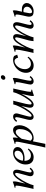

<svg xmlns="http://www.w3.org/2000/svg" viewBox="1728 -2552 1107 4604"><g transform="rotate(-90 2282.0 -250.5)"><path d="M439.5 -490.7Q475.6 -490.7 495.1 -467.8Q514.6 -444.8 514.6 -404.8Q514.6 -375 505.4 -335Q499.5 -310.1 482.7 -245.8Q465.8 -181.6 457.3 -142.8Q448.7 -104 448.7 -84Q448.7 -46.4 475.6 -46.4Q500 -46.4 535.2 -93.3L562.5 -75.7Q541.5 -43.9 508.8 -20.8Q476.1 2.4 438 2.4Q398.4 2.4 378.2 -19.5Q357.9 -41.5 357.9 -72.3Q357.9 -91.3 362.3 -108.9Q370.1 -140.6 390.4 -211.7Q410.6 -282.7 423.8 -335.7Q437 -388.7 437 -414.1Q437 -427.7 429.9 -434.8Q422.9 -441.9 411.6 -441.9Q379.9 -441.9 318.8 -358.4Q257.8 -274.9 205.8 -168.9Q153.8 -63 141.6 0Q115.7 -2.9 98.1 -2.9L53.7 0Q98.1 -190.9 125 -335.9Q132.8 -378.9 132.8 -407.7Q132.8 -434.6 106 -434.6Q91.8 -434.6 83 -432.6L84 -454.1Q108.4 -458.5 130.6 -465.1Q152.8 -471.7 182.9 -482.9Q212.9 -494.1 225.1 -498Q233.4 -486.3 233.4 -459Q233.4 -429.7 224.6 -388.2Q217.3 -355 181.2 -198.2Q208.5 -255.4 238.3 -304.7Q268.1 -354 301.8 -397.2Q335.4 -440.4 371.3 -465.6Q407.2 -490.7 439.5 -490.7Z M1002.4 -136.2 1022.5 -121.1Q1009.8 -100.6 989.7 -79.8Q969.7 -59.1 943.6 -40Q917.5 -21 883.8 -9.3Q850.1 2.4 815.9 2.4Q755.9 2.4 715.3 -23.2Q674.8 -48.8 657 -90.8Q639.2 -132.8 639.2 -189Q639.2 -266.6 677.2 -336.2Q715.3 -405.8 781.2 -448.2Q847.2 -490.7 922.9 -490.7Q987.3 -490.7 1022.5 -461.2Q1057.6 -431.6 1057.6 -383.3Q1057.6 -342.3 1032.5 -309.1Q1007.3 -275.9 967.3 -256.1Q927.2 -236.3 880.9 -225.8Q834.5 -215.3 788.1 -215.3Q761.2 -215.3 727.1 -218.8Q727.5 -147.9 758.5 -105.7Q789.6 -63.5 856.4 -63.5Q901.4 -63.5 936 -83.5Q970.7 -103.5 1002.4 -136.2ZM902.8 -456.5Q867.2 -456.5 835.9 -438.7Q804.7 -420.9 783.4 -391.6Q762.2 -362.3 748.3 -328.1Q734.4 -293.9 729.5 -258.3Q760.3 -249.5 794.9 -249.5Q868.2 -249.5 918.9 -288.1Q969.7 -326.7 969.7 -387.7Q969.7 -416.5 953.4 -436.5Q937 -456.5 902.8 -456.5Z M1194.8 -15.6Q1188.5 16.1 1163.8 136.2Q1139.2 256.3 1133.8 283.2Q1108.4 281.7 1090.3 281.7L1045.9 283.2Q1070.3 181.2 1115 -31Q1159.7 -243.2 1177.7 -335.9Q1185.5 -374 1185.5 -407.7Q1185.5 -434.6 1158.7 -434.6Q1144.5 -434.6 1135.7 -432.6L1136.7 -454.1Q1161.1 -458.5 1183.3 -465.1Q1205.6 -471.7 1235.6 -482.9Q1265.6 -494.1 1277.8 -498Q1286.1 -486.3 1286.1 -459Q1286.1 -425.3 1274.9 -372.1Q1326.2 -431.2 1371.6 -460.9Q1417 -490.7 1469.7 -490.7Q1498 -490.7 1520.3 -477.8Q1542.5 -464.8 1555.4 -443.1Q1568.4 -421.4 1574.7 -395Q1581.1 -368.7 1581.1 -339.4Q1581.1 -280.8 1557.4 -220.2Q1533.7 -159.7 1493.2 -110.1Q1452.6 -60.5 1393.1 -29.1Q1333.5 2.4 1267.6 2.4Q1230 2.4 1194.8 -15.6ZM1254.9 -284.2Q1225.1 -147 1210.4 -69.8Q1215.8 -62.5 1224.1 -54.9Q1232.4 -47.4 1249 -39.6Q1265.6 -31.7 1283.2 -31.7Q1336.4 -31.7 1384 -73.5Q1431.6 -115.2 1460 -185.1Q1488.3 -254.9 1488.3 -333Q1488.3 -377 1470 -402.1Q1451.7 -427.2 1421.4 -427.2Q1398.9 -427.2 1376 -415Q1353 -402.8 1330.8 -379.6Q1308.6 -356.4 1291.7 -335.2Q1274.9 -314 1254.9 -284.2Z M2075.7 2.4Q2039.6 2.4 2020 -20.5Q2000.5 -43.5 2000.5 -83.5Q2000.5 -113.3 2009.8 -153.3Q2010.7 -156.7 2023.4 -210Q2036.1 -263.2 2043.5 -294.9Q2016.1 -237.3 1986.1 -187Q1956.1 -136.7 1922.1 -92.8Q1888.2 -48.8 1852.1 -23.2Q1815.9 2.4 1783.2 2.4Q1747.1 2.4 1727.5 -20.5Q1708 -43.5 1708 -83.5Q1708 -113.3 1717.3 -153.3Q1723.1 -178.2 1740 -242.4Q1756.8 -306.6 1765.4 -345.5Q1773.9 -384.3 1773.9 -404.3Q1773.9 -441.9 1747.1 -441.9Q1722.7 -441.9 1687.5 -395L1660.2 -412.6Q1681.2 -444.3 1713.9 -467.5Q1746.6 -490.7 1784.7 -490.7Q1824.2 -490.7 1844.5 -468.8Q1864.7 -446.8 1864.7 -416Q1864.7 -397 1860.4 -379.4Q1852.5 -347.7 1832.3 -276.6Q1812 -205.6 1798.8 -152.6Q1785.6 -99.6 1785.6 -74.2Q1785.6 -60.5 1792.7 -53.5Q1799.8 -46.4 1811 -46.4Q1842.8 -46.4 1903.8 -129.9Q1964.8 -213.4 2016.8 -319.3Q2068.8 -425.3 2081.1 -488.3Q2107.9 -485.4 2124.5 -485.4L2168.9 -488.3Q2159.7 -444.8 2134.5 -351.6Q2109.4 -258.3 2093.8 -187.5Q2078.1 -116.7 2078.1 -74.2Q2078.1 -60.5 2085.2 -53.5Q2092.3 -46.4 2103.5 -46.4Q2135.3 -46.4 2196.3 -129.9Q2257.3 -213.4 2309.3 -319.3Q2361.3 -425.3 2373.5 -488.3Q2399.4 -485.4 2417 -485.4L2461.4 -488.3Q2417 -297.4 2390.1 -152.3Q2382.3 -109.4 2382.3 -80.6Q2382.3 -53.7 2409.2 -53.7Q2423.3 -53.7 2432.1 -55.7L2431.2 -34.2Q2406.7 -29.8 2384.5 -23.2Q2362.3 -16.6 2332.3 -5.4Q2302.2 5.9 2290 9.8Q2281.7 -2 2281.7 -29.3Q2281.2 -56.2 2290.5 -100.1Q2297.9 -136.2 2314.2 -206.1Q2330.6 -275.9 2333.5 -290Q2306.2 -232.9 2276.4 -183.6Q2246.6 -134.3 2213.1 -91.1Q2179.7 -47.9 2143.8 -22.7Q2107.9 2.4 2075.7 2.4Z M2707.5 -498Q2715.8 -486.8 2715.8 -454.1Q2715.8 -420.4 2681.4 -273.7Q2647 -127 2647 -84Q2647 -64.5 2653.6 -55.4Q2660.2 -46.4 2674.3 -46.4Q2698.2 -46.4 2733.4 -93.3L2760.7 -75.7Q2741.2 -44.9 2707.8 -21.2Q2674.3 2.4 2636.2 2.4Q2598.1 2.4 2577.1 -19Q2556.2 -40.5 2556.2 -75.7Q2556.2 -98.6 2585.7 -231.9Q2615.2 -365.2 2615.2 -406.2Q2615.2 -434.6 2585.9 -434.6Q2573.2 -434.6 2565.4 -432.6L2566.4 -454.1Q2587.9 -458 2610.4 -464.6Q2632.8 -471.2 2665 -482.9Q2697.3 -494.6 2707.5 -498ZM2737.3 -783.7Q2756.3 -783.7 2768.3 -771.7Q2780.3 -759.8 2780.3 -741.2Q2780.3 -715.3 2760 -695.8Q2739.7 -676.3 2714.4 -676.3Q2694.8 -676.3 2682.6 -688.2Q2670.4 -700.2 2670.4 -718.8Q2670.4 -744.1 2691.2 -763.9Q2711.9 -783.7 2737.3 -783.7Z M3241.7 -466.8 3272.5 -392.1 3201.7 -370.1Q3178.2 -456.5 3119.6 -456.5Q3086.9 -456.5 3052.5 -437.3Q3018.1 -418 2989.7 -385.5Q2961.4 -353 2943.4 -305.9Q2925.3 -258.8 2925.3 -207.5Q2925.3 -146 2959 -104.7Q2992.7 -63.5 3050.3 -63.5Q3096.2 -63.5 3133.1 -83Q3169.9 -102.5 3208 -144L3223.6 -126.5Q3188 -68.4 3131.6 -33Q3075.2 2.4 3012.2 2.4Q2933.6 2.4 2885.5 -47.9Q2837.4 -98.1 2837.4 -179.2Q2837.4 -259.3 2880.1 -331.3Q2922.9 -403.3 2995.4 -447Q3067.9 -490.7 3150.4 -490.7Q3203.6 -490.7 3241.7 -466.8Z M3976.1 -490.7Q4012.2 -490.7 4031.7 -467.8Q4051.3 -444.8 4051.3 -404.8Q4051.3 -375 4042 -335Q4036.1 -310.1 4019.3 -245.8Q4002.4 -181.6 3993.9 -142.8Q3985.4 -104 3985.4 -84Q3985.4 -46.4 4012.2 -46.4Q4038.1 -46.4 4071.8 -93.3L4099.1 -75.7Q4077.6 -43.5 4045.2 -20.5Q4012.7 2.4 3974.1 2.4Q3935.5 2.4 3915 -19.5Q3894.5 -41.5 3894.5 -72.3Q3894.5 -91.3 3898.9 -108.9Q3906.7 -140.6 3927 -211.7Q3947.3 -282.7 3960.4 -335.7Q3973.6 -388.7 3973.6 -414.1Q3973.6 -427.7 3966.6 -434.8Q3959.5 -441.9 3948.2 -441.9Q3916.5 -441.9 3857.9 -358.4Q3799.3 -274.9 3749.8 -169.2Q3700.2 -63.5 3688 0Q3666.5 -2.4 3644 -2.4L3597.2 0Q3597.2 -14.6 3603.8 -55.7Q3610.4 -96.7 3613.3 -108.9Q3621.1 -140.6 3641.4 -211.7Q3661.6 -282.7 3674.8 -335.7Q3688 -388.7 3688 -414.1Q3688 -427.7 3680.9 -434.8Q3673.8 -441.9 3662.6 -441.9Q3630.9 -441.9 3572.3 -358.4Q3513.7 -274.9 3464.1 -169.2Q3414.6 -63.5 3402.3 0Q3376.5 -2.9 3358.9 -2.9L3314.5 0Q3358.9 -190.9 3385.7 -335.9Q3393.6 -378.9 3393.6 -407.7Q3393.6 -434.6 3366.7 -434.6Q3352.5 -434.6 3343.8 -432.6L3344.7 -454.1Q3369.1 -458.5 3391.4 -465.1Q3413.6 -471.7 3443.6 -482.9Q3473.6 -494.1 3485.8 -498Q3494.1 -486.3 3494.1 -459Q3494.1 -429.7 3485.4 -388.2Q3478 -354.5 3463.4 -290.8Q3448.7 -227.1 3442.9 -201.7Q3469.7 -258.8 3497.6 -307.1Q3525.4 -355.5 3557.4 -398.4Q3589.4 -441.4 3623.8 -466.1Q3658.2 -490.7 3690.4 -490.7Q3726.6 -490.7 3746.1 -467.8Q3765.6 -444.8 3765.6 -404.8Q3765.6 -375 3756.3 -335Q3748.5 -302.2 3734.4 -247.6Q3720.2 -192.9 3715.8 -174.3Q3743.2 -235.4 3772 -287.4Q3800.8 -339.4 3834.7 -387.5Q3868.7 -435.5 3905.3 -463.1Q3941.9 -490.7 3976.1 -490.7Z M4210.4 -249.5Q4212.4 -258.8 4217.3 -282Q4222.2 -305.2 4223.6 -313Q4225.1 -320.8 4228.3 -337.6Q4231.4 -354.5 4232.4 -363Q4233.4 -371.6 4234.4 -383.5Q4235.4 -395.5 4235.4 -406.2Q4235.4 -434.6 4206.1 -434.6Q4193.4 -434.6 4185.5 -432.6L4186.5 -454.1Q4208 -458 4230.5 -464.6Q4252.9 -471.2 4285.2 -482.9Q4317.4 -494.6 4327.6 -498Q4335.9 -486.8 4335.9 -454.1Q4335.9 -434.6 4330.3 -403.3Q4324.7 -372.1 4314.7 -330.3Q4304.7 -288.6 4302.7 -278.3Q4307.6 -278.3 4325 -279.1Q4342.3 -279.8 4353.5 -279.8Q4401.9 -279.8 4433.1 -268.6Q4468.8 -255.9 4490 -227.5Q4511.2 -199.2 4511.2 -163.1Q4511.2 -119.6 4483.2 -81.1Q4455.1 -42.5 4410.4 -20Q4365.7 2.4 4317.4 2.4Q4283.7 2.4 4259.3 -3.4Q4234.9 -9.3 4220.5 -19Q4206.1 -28.8 4197.8 -44.2Q4189.5 -59.6 4186.5 -75.2Q4183.6 -90.8 4183.6 -112.3Q4183.6 -125.5 4188.7 -152.3Q4193.8 -179.2 4201.7 -211.7Q4209.5 -244.1 4210.4 -249.5ZM4325.7 -244.1Q4308.6 -244.1 4292.5 -239.7Q4274.9 -160.6 4267.6 -105Q4266.1 -96.2 4266.1 -85.4Q4266.1 -64.9 4273.9 -50.8Q4281.7 -36.6 4298.8 -36.6Q4341.3 -36.6 4381.8 -72.8Q4422.4 -108.9 4422.4 -157.2Q4422.4 -194.3 4395.3 -219.2Q4368.2 -244.1 4325.7 -244.1Z"/></g></svg>

Font: Flanker
Style: Italic
Weight: 400
Italic angle: -12°
Designer: Flanker
Version: Version 2.027